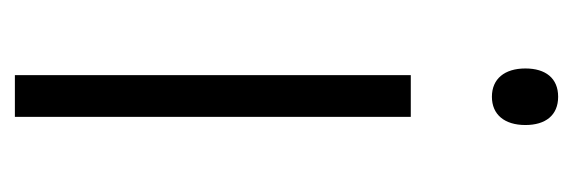

<svg xmlns="http://www.w3.org/2000/svg" viewBox="-276 -494 770 258"><g transform="rotate(90 109.0 -365.0)"><path d="M110 -730C85 -730 72 -713 72 -686C72 -658 86 -641 110 -641C134 -641 148 -658 148 -686C148 -713 135 -730 110 -730ZM137 -532H81V0H137Z"/></g></svg>

Font: Noto Sans Gujarati UI SemiCondensed Light
Style: Regular
Weight: 300
Width: 4
Designer: Jelle Bosma - Monotype Design Team, Universal Thirst
Foundry: Monotype Imaging Inc.
Version: Version 2.106